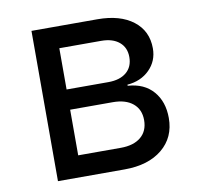

<svg xmlns="http://www.w3.org/2000/svg" viewBox="-66 -621 733 692"><g transform="rotate(-10 300.0 -275.0)"><path d="M92 0V-550H333Q416 -550 464 -513Q512 -476 512 -412Q512 -366 480.5 -334.5Q449 -303 399 -299V-295Q459 -291 492 -253Q525 -215 525 -155Q525 -84 474 -42Q423 0 336 0ZM180 -320H333Q375 -320 399 -340Q423 -360 423 -396Q423 -431 399 -451Q375 -471 333 -471H180ZM180 -79H336Q383 -79 409.5 -101Q436 -123 436 -163Q436 -202 409.5 -224Q383 -246 336 -246H180Z"/></g></svg>

Font: JetBrainsMono NFM
Style: Regular
Weight: 400
Monospace: yes
Designer: Philipp Nurullin, Konstantin Bulenkov
Foundry: JetBrains
Version: Version 2.304; ttfautohint (v1.8.4.7-5d5b);Nerd Fonts 3.3.0